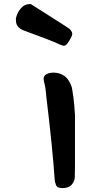

<svg xmlns="http://www.w3.org/2000/svg" viewBox="-20 -922 462 973"><path d="M305 -690Q298 -690 284 -696Q269 -703 252.5 -710Q236 -717 217 -724Q180 -738 169 -742L107 -765Q84 -773 72.5 -785.5Q61 -798 61 -818Q60 -827 61 -831Q68 -860 86.5 -880.5Q105 -901 127 -901Q135 -903 140 -899L319 -785Q323 -783 331 -776.5Q339 -770 344 -760Q349 -750 342 -736Q320 -690 305 -690ZM298 31Q286 31 275 28Q268 26 263 13.5Q258 1 257 -13Q247 -165 215 -430Q214 -444 212.5 -455.5Q211 -467 210 -476Q209 -481 208 -487Q207 -493 205 -500Q203 -507 202 -512.5Q201 -518 201 -522Q201 -543 227 -551Q238 -554 251 -554Q274 -554 295 -544Q316 -534 329 -512Q343 -489 346 -469Q353 -426 356 -393Q359 -360 360 -338V-129Q360 -112 360 -85.5Q360 -59 359 -24Q359 -12 351.5 2Q344 16 334 22Q319 31 298 31Z"/></svg>

Font: Mansalva
Style: Regular
Weight: 400
Designer: Carolina Short
Foundry: Carolina Short
Version: Version 2.112; ttfautohint (v1.8.4.7-5d5b)